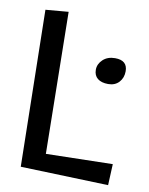

<svg xmlns="http://www.w3.org/2000/svg" viewBox="-77 -711 602 777"><g transform="rotate(10 223.5 -322.5)"><path d="M60 -3 48 -646 142 -654 151 -72 425 -78 421 9ZM360 -502Q411 -502 411 -457Q411 -430 394.5 -412Q378 -394 350 -394Q322 -394 306.5 -406.5Q291 -419 291 -442.5Q291 -466 310 -484Q329 -502 360 -502Z"/></g></svg>

Font: Fresca
Style: Regular
Weight: 400
Designer: Iván Moreno
Foundry: Fontstage
Version: Version 1.001